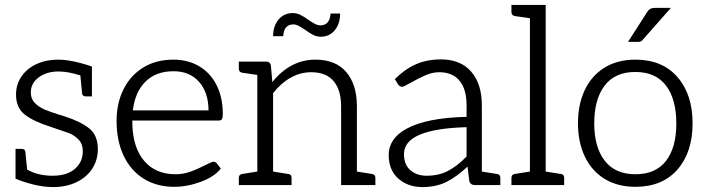

<svg xmlns="http://www.w3.org/2000/svg" viewBox="-20 -751 2867 779"><path d="M377 -146Q377 -102 354.5 -67Q332 -32 290.5 -12Q249 8 196 8Q158 8 117 -2Q76 -12 43 -26V-147H68Q75 -147 79 -143.5Q83 -140 83 -134L90 -63Q134 -38 193 -38Q252 -38 284 -66Q316 -94 316 -137Q316 -167 298.5 -185Q281 -203 259.5 -211Q238 -219 181 -238Q115 -259 80 -286.5Q45 -314 45 -367Q45 -408 67 -440.5Q89 -473 128 -491Q167 -509 215 -509Q272 -509 353 -481V-360H328Q321 -360 317 -363.5Q313 -367 313 -373L306 -445Q256 -461 218 -461Q169 -461 137 -437Q105 -413 105 -376Q105 -350 121 -333.5Q137 -317 160 -307Q183 -297 222 -285L242 -279Q307 -258 342 -230Q377 -202 377 -146Z M453 -261Q453 -332 481 -388.5Q509 -445 561 -477Q613 -509 683 -509Q743 -509 788.5 -482Q834 -455 859 -405Q884 -355 884 -288Q884 -273 880.5 -267.5Q877 -262 867 -262H517V-245Q520 -150 566 -97Q612 -44 692 -44Q723 -44 752.5 -54.5Q782 -65 817 -83Q839 -94 844 -95Q853 -95 859 -89L876 -67Q850 -34 795 -13.5Q740 7 687 7Q616 7 563 -26Q510 -59 481.5 -119.5Q453 -180 453 -261ZM826 -303Q826 -375 788 -418.5Q750 -462 684 -462Q613 -462 570.5 -420Q528 -378 519 -303Z M1490 -45Q1503 -43 1503 -29V0H1364V-320Q1364 -386 1333.5 -422Q1303 -458 1243 -458Q1199 -458 1159.5 -436Q1120 -414 1088 -373V-55L1150 -45Q1163 -44 1163 -29V0H949V-29Q949 -43 962 -45L1024 -55V-447L962 -456Q949 -459 949 -472V-501H1061Q1076 -501 1079 -486L1085 -418Q1158 -509 1260 -509Q1342 -509 1385 -458.5Q1428 -408 1428 -320V-55ZM1321 -696H1360Q1360 -655 1338.5 -628.5Q1317 -602 1281 -602Q1266 -602 1251.5 -609Q1237 -616 1218 -630Q1200 -642 1190 -647Q1180 -652 1170 -652Q1132 -652 1129 -604H1088Q1088 -645 1110 -671.5Q1132 -698 1168 -698Q1183 -698 1198 -691Q1213 -684 1232 -670Q1235 -668 1245 -661.5Q1255 -655 1263.5 -651.5Q1272 -648 1279 -648Q1299 -648 1309.5 -660.5Q1320 -673 1321 -696Z M1997 -45Q2010 -44 2010 -29V0H1908Q1888 0 1884 -17L1877 -75Q1832 -33 1790.5 -12.5Q1749 8 1694 8Q1635 8 1596 -26.5Q1557 -61 1557 -123Q1557 -155 1575 -182Q1593 -209 1630 -229Q1711 -273 1873 -277V-324Q1873 -389 1844.5 -423.5Q1816 -458 1762 -458Q1735 -458 1707 -446Q1679 -434 1646 -415Q1639 -411 1631 -407Q1623 -403 1615 -399H1612Q1601 -399 1594 -410L1582 -430Q1623 -471 1668 -490.5Q1713 -510 1769 -510Q1849 -510 1892 -460Q1935 -410 1935 -324V-55ZM1873 -235Q1619 -228 1619 -126Q1619 -83 1645 -60.5Q1671 -38 1711 -38Q1760 -38 1797.5 -57.5Q1835 -77 1873 -116Z M2256 -45Q2269 -44 2269 -29V0H2055V-29Q2055 -43 2068 -45L2130 -55V-677L2068 -686Q2055 -689 2055 -702V-731H2194V-55Z M2790 -251Q2790 -133 2728.5 -63Q2667 7 2558 7Q2486 7 2433.5 -25Q2381 -57 2353 -115.5Q2325 -174 2325 -251Q2325 -328 2353 -386.5Q2381 -445 2433.5 -477Q2486 -509 2558 -509Q2667 -509 2728.5 -438.5Q2790 -368 2790 -251ZM2724 -250Q2724 -349 2682 -404Q2640 -459 2558 -459Q2475 -459 2433 -403.5Q2391 -348 2391 -250Q2391 -154 2433.5 -99Q2476 -44 2558 -44Q2640 -44 2682 -98Q2724 -152 2724 -250ZM2605 -701Q2611 -711 2618.5 -715Q2626 -719 2639 -719H2702L2590 -592Q2585 -585 2580 -583Q2575 -581 2566 -581H2528Z"/></svg>

Font: Aleo Light
Style: Regular
Weight: 300
Designer: Alessio Laiso
Foundry: Alessio Laiso
Version: Version 2.000